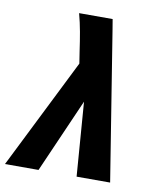

<svg xmlns="http://www.w3.org/2000/svg" viewBox="-102 -804 761 874"><g transform="rotate(10 278.0 -367.5)"><path d="M-20 0H135L285 -342L311 0H466L372 -587L356 -687L348 -735H193Q204 -694 211.5 -652Q219 -610 225 -567L234 -509Z"/></g></svg>

Font: Iosevka Sparkle Heavy
Style: Italic
Weight: 900
Italic angle: -9°
Designer: Belleve Invis
Foundry: Belleve Invis
Version: Version 4.5.0; ttfautohint (v1.8.3)